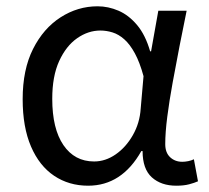

<svg xmlns="http://www.w3.org/2000/svg" viewBox="-20 -577 665 610"><path d="M260 13Q199 13 152 -18.5Q105 -50 78.5 -111.5Q52 -173 52 -262Q52 -356 85 -421.5Q118 -487 172.5 -522Q227 -557 290 -557Q324 -557 356.5 -543Q389 -529 415.5 -497.5Q442 -466 457 -414H460L483 -543H573Q562 -490 550.5 -431Q539 -372 528.5 -314.5Q518 -257 511.5 -206.5Q505 -156 505 -119Q505 -92 520.5 -77.5Q536 -63 559 -63Q568 -63 578 -65Q588 -67 596 -71L609 -1Q598 4 581 8.5Q564 13 540 13Q492 13 462.5 -13.5Q433 -40 433 -97H429Q367 13 260 13ZM279 -64Q315 -64 347.5 -86.5Q380 -109 402 -147.5Q424 -186 427 -232L436 -335Q424 -379 408.5 -407.5Q393 -436 375 -452Q357 -468 337.5 -474Q318 -480 299 -480Q260 -480 225 -455.5Q190 -431 168 -383Q146 -335 146 -263Q146 -168 181.5 -116Q217 -64 279 -64Z"/></svg>

Font: tamil15
Style: Book
Weight: 400
Designer: Jelle Bosma - Monotype Design Team
Foundry: Monotype Imaging Inc.
Version: Version 2.003